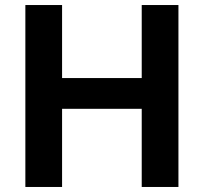

<svg xmlns="http://www.w3.org/2000/svg" viewBox="-20 -743 810 763"><path d="M543.2 -310.6H226.7V0H80.8V-723H226.7V-432.8H543.2V-723H689.1V0H543.2Z"/></svg>

Font: Public Sans Thin
Style: Regular
Weight: 100
Designer: The Public Sans project authors (U.S. Web Design System). Libre Franklin designed by Pablo Impallari and Rodrigo Fuenzal
Version: Version 1.008